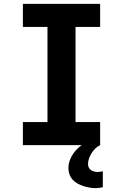

<svg xmlns="http://www.w3.org/2000/svg" viewBox="-20 -755 640 999"><path d="M99 0V-120H227V-615H99V-735H501V-615H373V-120H501V0ZM478 224Q461 224 445 221Q429 218 413.5 213Q398 208 383.5 200Q369 192 358 180Q347 168 341.5 152Q336 136 336 120Q336 99 343 79.5Q350 60 362 43Q374 26 390 12Q406 -2 423.5 -12.5Q441 -23 461 -30Q481 -37 501 -41V0Q487 7 476 17.5Q465 28 457 41Q449 54 443.5 68.5Q438 83 438 99Q438 108 442 116.5Q446 125 453.5 130Q461 135 470.5 137.5Q480 140 489 140Q496 140 502.5 138.5Q509 137 515 136V219Q506 221 496.5 222.5Q487 224 478 224Z"/></svg>

Font: Iosevka SS04 Heavy Extended
Style: Regular
Weight: 900
Width: 7
Monospace: yes
Designer: Belleve Invis
Foundry: Belleve Invis
Version: Version 19.0.0; ttfautohint (v1.8.4)